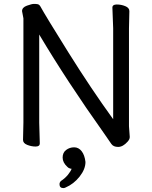

<svg xmlns="http://www.w3.org/2000/svg" viewBox="-20 -734 778 984"><path d="M305 230Q285 230 285 210Q285 200 293 193Q312 181 328 162Q343 143 347 131Q345 131 340 130Q330 127 325 121Q301 99 301 73.5Q301 48 319 34.5Q337 21 360 21Q383 21 398.5 41Q414 61 418 96Q418 133 388 171Q358 209 316 227Q310 230 305 230ZM100 -640 93 -677Q93 -696 118 -705Q143 -714 154 -714Q165 -714 173 -712.5Q181 -711 187 -701Q212 -655 329.5 -467Q447 -279 560 -123V-589L556 -695Q556 -711 578.5 -711Q601 -711 622 -702.5Q643 -694 643 -677L641 -588V-87L645 -32Q645 -20 634 -8Q610 19 585.5 19Q561 19 550.5 3.5Q540 -12 515 -48Q323 -318 181 -557V-105L184 1Q184 17 162.5 17Q141 17 119.5 8.5Q98 0 98 -17L100 -106Z"/></svg>

Font: LXGW WenKai Lite
Style: Bold
Weight: 700
Designer: LXGW / Fontworks Inc.
Foundry: LXGW / Fontworks Inc.
Version: Version 1.330;April 28, 2024